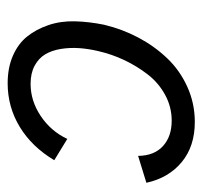

<svg xmlns="http://www.w3.org/2000/svg" viewBox="-34 -502 546 519"><g transform="rotate(90 239.5 -243.0)"><path d="M205.6 9.8Q163.6 9.8 131.1 -4.4Q98.6 -18.6 79.1 -43Q59.6 -67.4 48.3 -100.6Q37.1 -133.8 38.1 -171.9Q39.1 -210 47.4 -251Q59.1 -299.8 82 -343.3Q105 -386.7 137.7 -421.1Q170.4 -455.6 215.1 -475.8Q259.8 -496.1 310.1 -496.1Q376 -496.1 418.7 -460.7Q461.4 -425.3 474.6 -365.2L401.9 -342.8Q401.4 -386.2 375.5 -409.9Q349.6 -433.6 306.6 -433.6Q269.5 -433.6 236.8 -415.8Q204.1 -397.9 181.4 -368.4Q158.7 -338.9 142.8 -305.2Q127 -271.5 118.7 -235.4Q112.3 -208.5 110.6 -183.3Q108.9 -158.2 112.8 -134Q116.7 -109.9 127.2 -92Q137.7 -74.2 158 -63.2Q178.2 -52.2 207 -52.2Q253.4 -52.2 294.4 -79.8Q335.4 -107.4 356 -151.4L413.6 -116.2Q377.4 -55.7 323.5 -22.9Q269.5 9.8 205.6 9.8Z"/></g></svg>

Font: HK Grotesk Italic
Style: Regular
Weight: 400
Italic angle: -13°
Designer: Alfredo Marco Pradil and Stefan Peev
Foundry: Hanken Design Co.
Version: Version 1.000;PS 001.000;hotconv 1.0.88;makeotf.lib2.5.64775